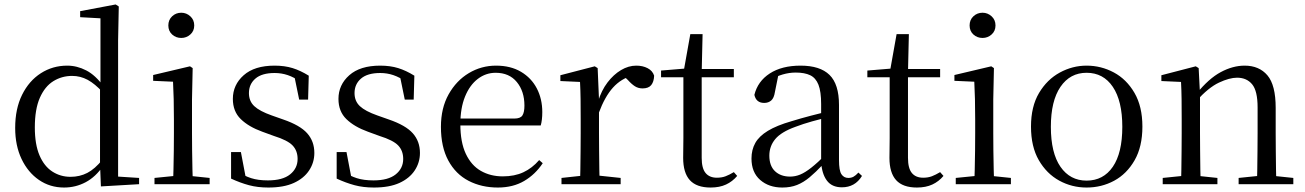

<svg xmlns="http://www.w3.org/2000/svg" viewBox="-20 -825 5847 860"><path d="M267 15Q204 15 154.5 -19Q105 -53 76.5 -113Q48 -173 48 -252Q48 -338 79 -400.5Q110 -463 163 -497Q216 -531 281 -531Q325 -531 366.5 -509.5Q408 -488 444 -438H453L441 -411Q405 -450 372.5 -467.5Q340 -485 303 -485Q257 -485 219 -461.5Q181 -438 158.5 -387Q136 -336 136 -254Q136 -178 157 -129Q178 -80 214.5 -56.5Q251 -33 296 -33Q337 -33 371 -50.5Q405 -68 439 -110L452 -82H442Q409 -33 364 -9Q319 15 267 15ZM432 10 428 -89V-92V-431L430 -440V-743L339 -748V-775L498 -805L512 -796L509 -644V-34L603 -28V0Z M672 0V-28L782 -39H813L919 -28V0ZM755 0Q756 -24 757 -65Q758 -106 758.5 -150.5Q759 -195 759 -229V-289Q759 -340 758 -381Q757 -422 755 -459L666 -463V-489L831 -528L843 -520L840 -380V-229Q840 -195 840.5 -150.5Q841 -106 842 -65Q843 -24 844 0ZM792 -655Q768 -655 751 -670.5Q734 -686 734 -711Q734 -736 751 -752Q768 -768 792 -768Q815 -768 832.5 -752Q850 -736 850 -711Q850 -686 832.5 -670.5Q815 -655 792 -655Z M1182 15Q1134 15 1095 4.5Q1056 -6 1015 -25V-144H1059L1083 -18L1046 -20V-56Q1074 -37 1105 -27Q1136 -17 1180 -17Q1246 -17 1279.5 -44Q1313 -71 1313 -113Q1313 -150 1290.5 -173.5Q1268 -197 1207 -216L1155 -235Q1094 -257 1058.5 -291.5Q1023 -326 1023 -382Q1023 -445 1071.5 -488Q1120 -531 1210 -531Q1255 -531 1290.5 -520Q1326 -509 1363 -486L1360 -379H1320L1296 -496L1327 -490V-458Q1297 -479 1269 -488.5Q1241 -498 1210 -498Q1153 -498 1124 -473Q1095 -448 1095 -408Q1095 -372 1119 -349.5Q1143 -327 1197 -308L1248 -290Q1324 -264 1356 -228Q1388 -192 1388 -140Q1388 -97 1364.5 -61.5Q1341 -26 1296 -5.5Q1251 15 1182 15Z M1655 15Q1607 15 1568 4.5Q1529 -6 1488 -25V-144H1532L1556 -18L1519 -20V-56Q1547 -37 1578 -27Q1609 -17 1653 -17Q1719 -17 1752.5 -44Q1786 -71 1786 -113Q1786 -150 1763.5 -173.5Q1741 -197 1680 -216L1628 -235Q1567 -257 1531.5 -291.5Q1496 -326 1496 -382Q1496 -445 1544.5 -488Q1593 -531 1683 -531Q1728 -531 1763.5 -520Q1799 -509 1836 -486L1833 -379H1793L1769 -496L1800 -490V-458Q1770 -479 1742 -488.5Q1714 -498 1683 -498Q1626 -498 1597 -473Q1568 -448 1568 -408Q1568 -372 1592 -349.5Q1616 -327 1670 -308L1721 -290Q1797 -264 1829 -228Q1861 -192 1861 -140Q1861 -97 1837.5 -61.5Q1814 -26 1769 -5.5Q1724 15 1655 15Z M2210 15Q2137 15 2079 -15Q2021 -45 1988 -106Q1955 -167 1955 -257Q1955 -341 1989.5 -402.5Q2024 -464 2080 -497.5Q2136 -531 2202 -531Q2267 -531 2313.5 -503.5Q2360 -476 2384.5 -429Q2409 -382 2409 -323Q2409 -287 2402 -263H1994V-294H2284Q2311 -294 2320 -308Q2329 -322 2329 -352Q2329 -416 2295 -457.5Q2261 -499 2200 -499Q2156 -499 2120 -471.5Q2084 -444 2063 -392.5Q2042 -341 2042 -269Q2042 -188 2066.5 -136Q2091 -84 2134 -59.5Q2177 -35 2232 -35Q2285 -35 2324.5 -53.5Q2364 -72 2395 -108L2411 -94Q2378 -44 2328 -14.5Q2278 15 2210 15Z M2495 0V-28L2606 -40H2647L2760 -28V0ZM2578 0Q2579 -24 2579.5 -65Q2580 -106 2580.5 -150.5Q2581 -195 2581 -229V-289Q2581 -341 2580.5 -381Q2580 -421 2578 -458L2490 -462V-488L2644 -528L2657 -520L2663 -379V-378V-229Q2663 -195 2663.5 -150.5Q2664 -106 2664.5 -65Q2665 -24 2666 0ZM2662 -319 2641 -371H2659Q2674 -420 2701 -455.5Q2728 -491 2761.5 -511Q2795 -531 2830 -531Q2859 -531 2881 -519.5Q2903 -508 2910 -486Q2909 -459 2897 -444Q2885 -429 2858 -429Q2839 -429 2824 -438.5Q2809 -448 2792 -467L2769 -489L2814 -487Q2762 -473 2725.5 -432.5Q2689 -392 2662 -319Z M3082 -479V-516H3267V-479ZM3163 15Q3100 15 3070 -18Q3040 -51 3040 -118Q3040 -142 3040.5 -161Q3041 -180 3041 -207V-479H2941V-509L3062 -519L3042 -504L3072 -672H3127L3123 -501V-489V-118Q3123 -71 3140.5 -50Q3158 -29 3191 -29Q3213 -29 3230 -35.5Q3247 -42 3267 -54L3282 -37Q3261 -12 3232 1.5Q3203 15 3163 15Z M3484 15Q3424 15 3385 -19Q3346 -53 3346 -115Q3346 -154 3363 -184.5Q3380 -215 3419.5 -239Q3459 -263 3525 -282Q3567 -295 3613 -307Q3659 -319 3699 -328V-303Q3659 -293 3618 -281.5Q3577 -270 3543 -257Q3479 -234 3452.5 -202Q3426 -170 3426 -128Q3426 -82 3451.5 -58Q3477 -34 3519 -34Q3542 -34 3564 -43Q3586 -52 3614 -74Q3642 -96 3680 -134L3689 -87H3665Q3634 -54 3606.5 -31Q3579 -8 3550 3.5Q3521 15 3484 15ZM3751 14Q3706 14 3683.5 -16.5Q3661 -47 3658 -100V-103V-359Q3658 -415 3646 -445.5Q3634 -476 3609 -488Q3584 -500 3544 -500Q3515 -500 3486 -491.5Q3457 -483 3424 -465L3467 -492L3451 -413Q3447 -386 3434.5 -375Q3422 -364 3403 -364Q3367 -364 3359 -400Q3374 -461 3428 -496Q3482 -531 3566 -531Q3653 -531 3695.5 -489.5Q3738 -448 3738 -355V-108Q3738 -61 3749 -44.5Q3760 -28 3780 -28Q3793 -28 3803 -33.5Q3813 -39 3825 -52L3841 -37Q3825 -11 3802.5 1.5Q3780 14 3751 14Z M4006 -479V-516H4191V-479ZM4087 15Q4024 15 3994 -18Q3964 -51 3964 -118Q3964 -142 3964.5 -161Q3965 -180 3965 -207V-479H3865V-509L3986 -519L3966 -504L3996 -672H4051L4047 -501V-489V-118Q4047 -71 4064.5 -50Q4082 -29 4115 -29Q4137 -29 4154 -35.5Q4171 -42 4191 -54L4206 -37Q4185 -12 4156 1.5Q4127 15 4087 15Z M4261 0V-28L4371 -39H4402L4508 -28V0ZM4344 0Q4345 -24 4346 -65Q4347 -106 4347.5 -150.5Q4348 -195 4348 -229V-289Q4348 -340 4347 -381Q4346 -422 4344 -459L4255 -463V-489L4420 -528L4432 -520L4429 -380V-229Q4429 -195 4429.5 -150.5Q4430 -106 4431 -65Q4432 -24 4433 0ZM4381 -655Q4357 -655 4340 -670.5Q4323 -686 4323 -711Q4323 -736 4340 -752Q4357 -768 4381 -768Q4404 -768 4421.5 -752Q4439 -736 4439 -711Q4439 -686 4421.5 -670.5Q4404 -655 4381 -655Z M4847 15Q4781 15 4724.5 -16Q4668 -47 4633 -107.5Q4598 -168 4598 -258Q4598 -348 4634 -408.5Q4670 -469 4727 -500Q4784 -531 4847 -531Q4912 -531 4969 -500.5Q5026 -470 5061.5 -409Q5097 -348 5097 -258Q5097 -168 5062 -107Q5027 -46 4970.5 -15.5Q4914 15 4847 15ZM4847 -16Q4922 -16 4964.5 -78Q5007 -140 5007 -257Q5007 -373 4964.5 -436Q4922 -499 4847 -499Q4773 -499 4730 -436Q4687 -373 4687 -257Q4687 -140 4730 -78Q4773 -16 4847 -16Z M5188 0V-28L5296 -39H5329L5433 -28V0ZM5270 0Q5271 -24 5271.5 -65Q5272 -106 5272.5 -150.5Q5273 -195 5273 -229V-289Q5273 -341 5272.5 -381Q5272 -421 5270 -458L5182 -462V-488L5336 -528L5349 -520L5355 -403V-402V-229Q5355 -195 5355.5 -150.5Q5356 -106 5356.5 -65Q5357 -24 5358 0ZM5528 0V-28L5635 -39H5668L5773 -28V0ZM5610 0Q5611 -24 5611.5 -64.5Q5612 -105 5612.5 -149.5Q5613 -194 5613 -229V-344Q5613 -418 5588.5 -447.5Q5564 -477 5521 -477Q5487 -477 5440 -455Q5393 -433 5338 -372L5330 -406H5340Q5394 -473 5448 -502Q5502 -531 5555 -531Q5620 -531 5657 -487.5Q5694 -444 5694 -342V-229Q5694 -194 5694.5 -149.5Q5695 -105 5695.5 -64.5Q5696 -24 5697 0Z"/></svg>

Font: Noto Serif SC
Style: Regular
Weight: 400
Designer: Ryoko NISHIZUKA 西塚涼子 (kana & ideographs); Frank Grießhammer (Latin, Greek & Cyrillic); Wenlong ZHANG 张文龙 (bopomofo); San
Foundry: Adobe
Version: Version 2.002-H1;hotconv 1.1.0;makeotfexe 2.6.0